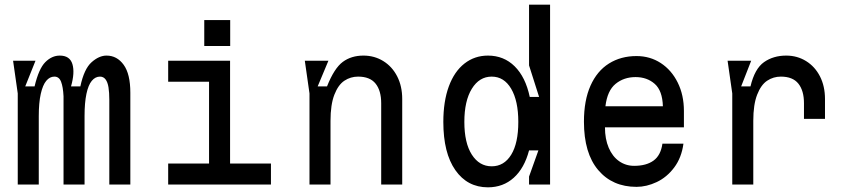

<svg xmlns="http://www.w3.org/2000/svg" viewBox="-20 -790 3640 822"><path d="M132 -530 88 -420H128Q146 -496 174 -524Q202 -552 236 -552Q279 -552 290 -515.5Q301 -479 284 -420H324Q340 -495 372 -523.5Q404 -552 436 -552Q481 -552 509.5 -512.5Q538 -473 538 -393V0H448V-363Q448 -394 444.5 -416Q441 -438 432 -450Q423 -462 408 -462Q388 -462 373 -444Q358 -426 350 -388Q342 -350 342 -293V0H252V-363V-378Q250 -418 241.5 -440Q233 -462 213 -462Q193 -462 178 -444Q163 -426 154.5 -388Q146 -350 146 -293V0H56V-390L36 -530Z M875 -90V-440H700V-530H965V-90H1140V0H700V-90ZM965.5 -704V-593H854.5V-704Z M1386 -530 1340 -420H1380Q1411 -498 1447.5 -525Q1484 -552 1536 -552Q1583 -552 1621 -528.5Q1659 -505 1680.5 -463Q1702 -421 1702 -366V0H1612V-348Q1612 -402 1588 -432Q1564 -462 1513 -462Q1481 -462 1454.5 -444.5Q1428 -427 1411.5 -384.5Q1395 -342 1395 -273V0H1305V-390L1285 -530Z M2335 0H2245V-34L2285 -146H2245Q2225 -70 2179.5 -29Q2134 12 2069 12Q1981 12 1929.5 -61.5Q1878 -135 1878 -268Q1878 -356 1901.5 -420Q1925 -484 1968.5 -518Q2012 -552 2069 -552Q2137 -552 2183.5 -506Q2230 -460 2248 -375H2288L2245 -510V-770H2335ZM2199 -268Q2199 -358 2168.5 -410Q2138 -462 2085 -462Q2032 -462 2000 -410Q1968 -358 1968 -268Q1968 -178 2000 -128Q2032 -78 2085 -78Q2138 -78 2168.5 -127.5Q2199 -177 2199 -268Z M2480 -269Q2480 -360 2508 -423Q2536 -486 2587 -518Q2638 -550 2705 -550Q2763 -550 2809 -520Q2855 -490 2881.5 -436.5Q2908 -383 2908 -315V-245H2570Q2570 -195 2586 -157.5Q2602 -120 2630.5 -100Q2659 -80 2695 -80Q2747 -80 2778 -102.5Q2809 -125 2816 -175H2906Q2898 -115 2866.5 -73Q2835 -31 2791.5 -10.5Q2748 10 2705 10Q2602 10 2541 -62Q2480 -134 2480 -269ZM2701 -460Q2651 -460 2615.5 -431Q2580 -402 2572 -335H2818Q2816 -402 2783 -431Q2750 -460 2701 -460Z M3115 -390 3095 -530H3196L3153 -420H3193Q3211 -496 3251 -524Q3291 -552 3346 -552Q3393 -552 3431 -528.5Q3469 -505 3490.5 -463Q3512 -421 3512 -366V-281H3422V-348Q3422 -402 3398 -432Q3374 -462 3323 -462Q3291 -462 3264.5 -444.5Q3238 -427 3221.5 -384.5Q3205 -342 3205 -273V0H3115Z"/></svg>

Font: Fliege Mono Thin
Style: Regular
Weight: 100
Version: Version 0.020;Glyphs 3.3 (3306)